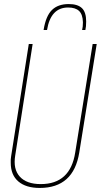

<svg xmlns="http://www.w3.org/2000/svg" viewBox="-20 -917 497 947"><path d="M176 10Q108 10 70.5 -22Q33 -54 33 -114Q33 -125 33 -130.5Q33 -136 35 -147L122 -700H141L55 -150Q44 -83 77.5 -46Q111 -9 181 -9Q327 -9 351 -165L437 -700H457L371 -165Q343 10 176 10ZM319 -897Q363 -897 384 -877Q405 -857 405 -811Q405 -785 401 -769H385Q389 -784 389 -807Q388 -846 370 -863Q352 -880 316 -880Q230 -880 212 -769H195Q206 -838 236 -867.5Q266 -897 319 -897Z"/></svg>

Font: Georama SemiCondensed Thin
Style: Italic
Weight: 100
Width: 4
Italic angle: -9°
Designer: Jean-Baptiste Levee
Foundry: Production Type
Version: Version 1.000